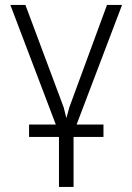

<svg xmlns="http://www.w3.org/2000/svg" viewBox="-20 -548 529 771"><path d="M395.5 2H275.4V202.6H216.8V2H96.7V-47.9H204.1L21.5 -528.3H82L235.8 -116.7L246.6 -73.7L258.3 -116.7L409.7 -528.3H470.2L287.6 -47.9H395.5Z"/></svg>

Font: Roboto Light
Style: Regular
Weight: 300
Designer: Google
Version: Version 2.134; 2016; ttfautohint (v1.6)